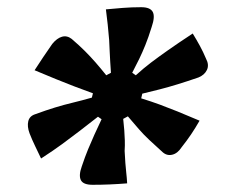

<svg xmlns="http://www.w3.org/2000/svg" viewBox="-20 -567 640 533"><path d="M372 -547Q397 -547 404 -534Q411 -521 401 -492Q392 -463 383.5 -442Q375 -421 366.5 -403.5Q358 -386 347 -365L357 -358Q379 -378 399.5 -393.5Q420 -409 447 -428Q474 -447 515 -474Q526 -456 535 -439.5Q544 -423 552 -404Q561 -387 554.5 -373Q548 -359 531 -352Q499 -341 473 -333Q447 -325 423.5 -319Q400 -313 375 -307L372 -294Q401 -285 424 -276.5Q447 -268 473 -257.5Q499 -247 534 -232Q522 -211 510.5 -194Q499 -177 484 -158Q473 -141 458 -137.5Q443 -134 431 -145Q410 -164 394.5 -178.5Q379 -193 365.5 -208.5Q352 -224 335 -244L322 -237Q324 -220 325 -205.5Q326 -191 326.5 -177.5Q327 -164 326 -148Q327 -129 328 -114.5Q329 -100 330.5 -87.5Q332 -75 333 -58Q308 -56 284.5 -55Q261 -54 237 -54Q211 -54 204.5 -67Q198 -80 207 -105Q216 -132 224.5 -152.5Q233 -173 242 -193Q251 -213 262 -236L252 -243Q224 -221 200.5 -203Q177 -185 152.5 -167Q128 -149 94 -127Q86 -144 77.5 -161.5Q69 -179 62 -197Q55 -216 58.5 -230.5Q62 -245 78 -250Q108 -261 132.5 -268.5Q157 -276 182 -282Q207 -288 235 -296L238 -308Q210 -318 185.5 -327.5Q161 -337 135 -347.5Q109 -358 76 -372Q89 -392 100 -408.5Q111 -425 125 -445Q138 -461 152 -465Q166 -469 179 -459Q200 -441 215.5 -425.5Q231 -410 245 -394Q259 -378 275 -358L288 -365Q287 -381 286 -395Q285 -409 284.5 -424Q284 -439 283 -456Q281 -480 279 -499Q277 -518 274 -541Q295 -543 320 -545Q345 -547 372 -547Z"/></svg>

Font: Rec Mono Semicasual
Style: Bold Italic
Weight: 700
Italic angle: -10°
Version: Version 1.085; ttfautohint (v1.8.4.7-5d5b)